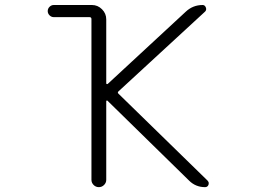

<svg xmlns="http://www.w3.org/2000/svg" viewBox="-20 -774 1040 772"><path d="M196.3 -753.9H349.6Q373 -753.9 390.1 -736.8Q407.2 -719.7 407.2 -696.3V-439.5Q407.2 -436.5 409.2 -436Q411.1 -435.5 413.1 -436.5L727.5 -727.5Q755.9 -753.9 794.9 -753.9Q803.7 -753.9 807.6 -744.1Q811.5 -734.4 804.7 -727.5L457 -407.2Q451.2 -402.3 456.1 -397.5L814.5 -47.9Q819.3 -43 819.3 -37.1Q819.3 -34.2 818.4 -31.2Q814.5 -21.5 804.7 -21.5Q766.6 -21.5 740.2 -47.9L412.1 -369.1Q411.1 -370.1 409.2 -369.6Q407.2 -369.1 407.2 -367.2V-50.8Q407.2 -39.1 398.4 -30.3Q389.6 -21.5 377.4 -21.5Q365.2 -21.5 356.4 -30.3Q347.7 -39.1 347.7 -50.8V-697.3Q347.7 -705.1 339.8 -705.1H196.3Q186.5 -705.1 179.2 -712.4Q171.9 -719.7 171.9 -729.5Q171.9 -739.3 179.2 -746.6Q186.5 -753.9 196.3 -753.9Z"/></svg>

Font: Rounded Mgen+ 1m light
Style: Regular
Weight: 200
Designer: [Source Han Sans]
Ryoko NISHIZUKA  (kana & ideographs); Paul D. Hunt (Latin, Greek & Cyrillic); Wenlong ZHANG  (bopomofo
Version: Version 1.059.20150602